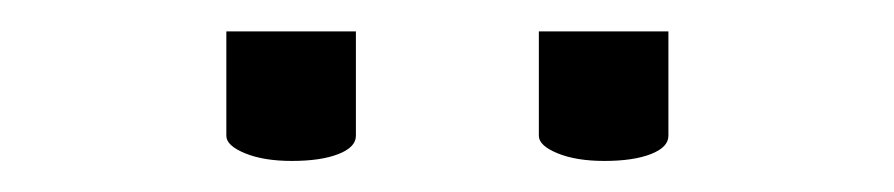

<svg xmlns="http://www.w3.org/2000/svg" viewBox="-20 -670 573 123"><path d="M325.2 -649.9H408.2V-583Q408.2 -575.7 397 -571.3Q385.7 -566.9 367.2 -566.9Q349.1 -566.9 337.2 -571.8Q325.2 -576.7 325.2 -583ZM125 -649.9H208V-583Q208 -575.7 196.8 -571.3Q185.5 -566.9 167 -566.9Q148.9 -566.9 137 -571.8Q125 -576.7 125 -583Z"/></svg>

Font: Resagokr
Style: Regular
Weight: 500
Designer: gluk
Foundry: gluk
Version: Version 0.95